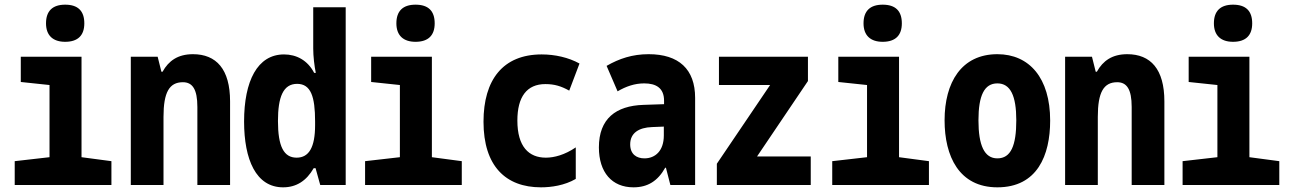

<svg xmlns="http://www.w3.org/2000/svg" viewBox="-20 -792 5540 822"><path d="M259 -613C315 -613 341 -642 341 -692C341 -745 314 -772 259 -772C205 -772 177 -745 177 -692C177 -640 207 -613 259 -613ZM43 0H457V-102L329 -119V-549H69V-441L192 -428V-119L43 -102Z M540 0H680V-292C680 -397 705 -440 763 -440C804 -440 825 -410 825 -334V0H965V-358C965 -496 906 -560 806 -560C742 -560 702 -532 676 -485H671L655 -549H540Z M1192 10C1249 10 1292 -18 1323 -72H1331L1351 0H1460V-761H1321V-584C1321 -551 1326 -509 1332 -480H1325C1297 -534 1249 -559 1196 -559C1082 -559 1025 -445 1025 -272C1025 -109 1076 10 1192 10ZM1250 -117C1195 -117 1170 -165 1170 -274C1170 -376 1192 -433 1252 -433C1311 -433 1329 -378 1329 -272V-256C1329 -162 1303 -117 1250 -117Z M1759 -613C1815 -613 1841 -642 1841 -692C1841 -745 1814 -772 1759 -772C1705 -772 1677 -745 1677 -692C1677 -640 1707 -613 1759 -613ZM1543 0H1957V-102L1829 -119V-549H1569V-441L1692 -428V-119L1543 -102Z M2296 10C2340 10 2397 2 2445 -26V-161C2398 -129 2353 -117 2317 -117C2244 -117 2195 -164 2195 -276C2195 -377 2235 -432 2315 -432C2354 -432 2383 -423 2417 -404L2461 -520C2414 -546 2356 -559 2299 -559C2133 -559 2050 -450 2050 -271C2050 -81 2145 10 2296 10Z M2692 10C2753 10 2796 -17 2828 -74H2831L2850 0H2956V-373C2956 -496 2886 -560 2757 -560C2687 -560 2631 -541 2577 -510L2624 -401C2660 -422 2697 -435 2738 -435C2789 -435 2823 -415 2823 -361V-346L2734 -343C2617 -339 2544 -284 2544 -161C2544 -54 2600 10 2692 10ZM2739 -114C2706 -114 2678 -131 2678 -174C2678 -222 2714 -246 2772 -248L2822 -250V-212C2822 -146 2785 -114 2739 -114Z M3049 0H3451V-122H3221L3439 -445V-549H3058V-428H3277L3049 -91Z M3759 -613C3815 -613 3841 -642 3841 -692C3841 -745 3814 -772 3759 -772C3705 -772 3677 -745 3677 -692C3677 -640 3707 -613 3759 -613ZM3543 0H3957V-102L3829 -119V-549H3569V-441L3692 -428V-119L3543 -102Z M4250 10C4421 10 4476 -127 4476 -276C4476 -458 4387 -560 4250 -560C4096 -560 4024 -439 4024 -277C4024 -123 4086 10 4250 10ZM4250 -114C4194 -114 4169 -170 4169 -277C4169 -383 4194 -435 4250 -435C4306 -435 4331 -382 4331 -277C4331 -169 4308 -114 4250 -114Z M4540 0H4680V-292C4680 -397 4705 -440 4763 -440C4804 -440 4825 -410 4825 -334V0H4965V-358C4965 -496 4906 -560 4806 -560C4742 -560 4702 -532 4676 -485H4671L4655 -549H4540Z M5259 -613C5315 -613 5341 -642 5341 -692C5341 -745 5314 -772 5259 -772C5205 -772 5177 -745 5177 -692C5177 -640 5207 -613 5259 -613ZM5043 0H5457V-102L5329 -119V-549H5069V-441L5192 -428V-119L5043 -102Z"/></svg>

Font: Noto Sans Mono ExtraCondensed ExtraBold
Style: Regular
Weight: 800
Width: 2
Designer: Monotype Design Team
Foundry: Monotype Imaging Inc.
Version: Version 2.014